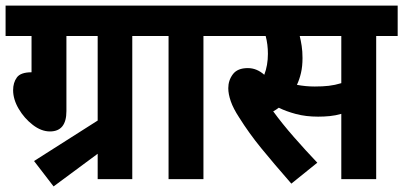

<svg xmlns="http://www.w3.org/2000/svg" viewBox="-20 -642 1445 688"><path d="M172 26 102 -65 330 -210V-513H218V-244Q218 -171 159 -171Q128 -171 97.5 -194.5Q67 -218 47 -252Q27 -286 27 -319Q27 -346 40.5 -364.5Q54 -383 93 -383V-513H0V-622H532V-513H454V0H330V-91Z M709 -513V0H584V-513H519V-622H786V-513Z M1328 -513V0H1203V-234Q1182 -228 1161.5 -226Q1141 -224 1120 -224Q1076 -224 1040.5 -233.5Q1005 -243 979 -256Q970 -249 959 -243Q991 -199 1033.5 -150.5Q1076 -102 1117 -59L1024 16Q961 -56 916.5 -110.5Q872 -165 837 -221Q816 -253 807 -279Q798 -305 798 -326Q798 -354 814.5 -376Q831 -398 868 -398Q900 -398 927 -374Q940 -408 940 -449Q940 -483 932 -513H773V-622H1405V-513ZM1108 -332Q1136 -332 1158 -334.5Q1180 -337 1203 -344V-513H1054Q1058 -497 1061 -477.5Q1064 -458 1064 -434Q1064 -404 1058.5 -380.5Q1053 -357 1044 -338Q1075 -332 1108 -332Z"/></svg>

Font: Noto Sans Condensed
Style: Bold Italic
Weight: 700
Width: 3
Italic angle: -12°
Designer: Monotype Design Team
Foundry: Monotype Imaging Inc.
Version: Version 2.013; ttfautohint (v1.8.4.7-5d5b)